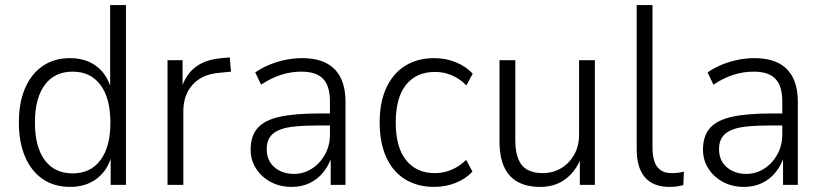

<svg xmlns="http://www.w3.org/2000/svg" viewBox="-20 -725 3229 753"><path d="M255 8Q193 8 148 -22.5Q103 -53 78.5 -110Q54 -167 54 -245Q54 -323 78.5 -379.5Q103 -436 148 -466.5Q193 -497 254 -497Q316 -497 358 -465.5Q400 -434 416 -376H412V-705H474V0H414V-114H418Q401 -55 358.5 -23.5Q316 8 255 8ZM265 -45Q335 -45 374 -97Q413 -149 413 -244Q413 -340 374 -392Q335 -444 265 -444Q194 -444 155.5 -392Q117 -340 117 -244Q117 -149 155.5 -97Q194 -45 265 -45Z M637 0V-489H696V-380H692Q709 -434 748 -463Q787 -492 850 -497L881 -500L886 -444L836 -439Q772 -433 735.5 -393Q699 -353 699 -288V0Z M1124 8Q1077 8 1040.5 -12Q1004 -32 983.5 -65Q963 -98 963 -138Q963 -192 990.5 -223Q1018 -254 1077 -267Q1136 -280 1231 -280H1286V-233H1235Q1176 -233 1136 -229Q1096 -225 1072 -214Q1048 -203 1037 -185Q1026 -167 1026 -140Q1026 -95 1056.5 -69Q1087 -43 1133 -43Q1171 -43 1203 -63.5Q1235 -84 1254.5 -119Q1274 -154 1274 -198V-327Q1274 -388 1247 -416Q1220 -444 1162 -444Q1122 -444 1083.5 -432Q1045 -420 1004 -393L981 -441Q1007 -459 1037.5 -471.5Q1068 -484 1100.5 -490.5Q1133 -497 1165 -497Q1220 -497 1257.5 -478.5Q1295 -460 1315 -422Q1335 -384 1335 -324V0H1277V-111H1281Q1270 -77 1248 -49.5Q1226 -22 1194.5 -7Q1163 8 1124 8Z M1683 8Q1617 8 1568.5 -22Q1520 -52 1494.5 -109Q1469 -166 1469 -245Q1469 -324 1495 -380.5Q1521 -437 1569 -467Q1617 -497 1683 -497Q1728 -497 1767.5 -481Q1807 -465 1834 -436L1809 -390Q1784 -416 1752.5 -429.5Q1721 -443 1687 -443Q1613 -443 1572.5 -392.5Q1532 -342 1532 -244Q1532 -148 1572.5 -97Q1613 -46 1686 -46Q1720 -46 1751.5 -59.5Q1783 -73 1808 -98L1833 -52Q1806 -23 1766.5 -7.5Q1727 8 1683 8Z M2098 8Q2047 8 2011.5 -11Q1976 -30 1957.5 -69.5Q1939 -109 1939 -171V-489H2001V-175Q2001 -131 2012.5 -102Q2024 -73 2048 -59.5Q2072 -46 2108 -46Q2149 -46 2181 -65.5Q2213 -85 2232 -118.5Q2251 -152 2251 -196V-489H2313V0H2254V-104H2258Q2238 -53 2197.5 -22.5Q2157 8 2098 8Z M2605 8Q2542 8 2509.5 -29.5Q2477 -67 2477 -140V-705H2539V-145Q2539 -116 2546 -93.5Q2553 -71 2570 -58.5Q2587 -46 2615 -46Q2627 -46 2639.5 -47.5Q2652 -49 2662 -52L2660 1Q2645 5 2632 6.5Q2619 8 2605 8Z M2898 8Q2851 8 2814.5 -12Q2778 -32 2757.5 -65Q2737 -98 2737 -138Q2737 -192 2764.5 -223Q2792 -254 2851 -267Q2910 -280 3005 -280H3060V-233H3009Q2950 -233 2910 -229Q2870 -225 2846 -214Q2822 -203 2811 -185Q2800 -167 2800 -140Q2800 -95 2830.5 -69Q2861 -43 2907 -43Q2945 -43 2977 -63.5Q3009 -84 3028.5 -119Q3048 -154 3048 -198V-327Q3048 -388 3021 -416Q2994 -444 2936 -444Q2896 -444 2857.5 -432Q2819 -420 2778 -393L2755 -441Q2781 -459 2811.5 -471.5Q2842 -484 2874.5 -490.5Q2907 -497 2939 -497Q2994 -497 3031.5 -478.5Q3069 -460 3089 -422Q3109 -384 3109 -324V0H3051V-111H3055Q3044 -77 3022 -49.5Q3000 -22 2968.5 -7Q2937 8 2898 8Z"/></svg>

Font: Nunito Sans 10pt SemiCondensed Light
Style: Regular
Weight: 300
Width: 4
Designer: Vernon Adams
Foundry: Vernon Adams
Version: Version 3.101;gftools[0.9.27]